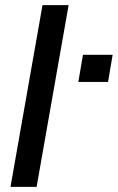

<svg xmlns="http://www.w3.org/2000/svg" viewBox="-20 -730 460 750"><path d="M21 0H123L248 -710H146ZM286 -410H402L420 -516H304Z"/></svg>

Font: Uncut Sans Medium
Style: Italic
Weight: 500
Italic angle: -10°
Designer: Kasper Nordkvist
Foundry: Uncut Type
Version: Version 1.111;FEAKit 1.0